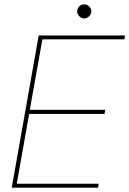

<svg xmlns="http://www.w3.org/2000/svg" viewBox="-20 -863 595 883"><path d="M34 0 158 -700H555L552 -682H175L117 -358H464L461 -339H114L57 -18H434L431 0ZM367 -778Q355 -778 345 -788Q335 -798 335 -811Q335 -824 344.5 -833.5Q354 -843 367 -843Q381 -843 390.5 -833.5Q400 -824 400 -811Q400 -798 390 -788Q380 -778 367 -778Z"/></svg>

Font: DM Sans Thin
Style: Italic
Weight: 250
Italic angle: -10°
Designer: Colophon Foundry, Jonny Pinhorn
Foundry: Colophon Foundry
Version: Version 4.004;gftools[0.9.30]